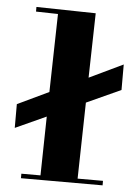

<svg xmlns="http://www.w3.org/2000/svg" viewBox="-50 -698 523 747"><g transform="rotate(5 211.5 -324.5)"><path d="M419.9 -366.2 286.1 -305.2 279.8 -7.8H378.9V9.8H60.1V-7.8H134.8L139.2 -237.8L19 -183.1V-275.9L141.1 -334L147.9 -639.2L62 -641.1V-659.2L293.9 -654.8L288.1 -402.8L419.9 -465.8Z"/></g></svg>

Font: Purple Purse
Style: Regular
Weight: 400
Designer: Astigmatic (AOETI)
Foundry: Astigmatic (AOETI)
Version: Version 1.000